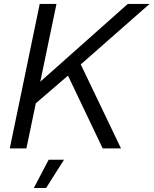

<svg xmlns="http://www.w3.org/2000/svg" viewBox="-20 -749 775 969"><path d="M498.3 0 323.1 -367.3 149.6 -218.1 173.1 -327.6 624.7 -729H734.6L387.6 -423.9L590.7 0ZM29.4 0 180.4 -729H265L113.3 0ZM150.7 199.9 225.6 57H303.1L212.6 199.9Z"/></svg>

Font: Mona Sans
Style: Italic
Weight: 200
Italic angle: -11.6951°
Designer: Deni Anggara
Foundry: GitHub
Version: Version 2.000